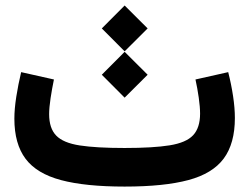

<svg xmlns="http://www.w3.org/2000/svg" viewBox="-20 -688 919 708"><path d="M821.5 -422 700.8 -394.9Q708 -362.4 712.9 -327.8Q717.8 -293.2 717.8 -269Q717.8 -216.8 692.1 -189.3Q666.5 -161.9 605.7 -152.1Q544.9 -142.3 439.4 -142.3Q334.8 -142.3 274 -151.7Q213.2 -161.1 187.2 -188.1Q161.2 -215 161.2 -267.1Q161.2 -290.6 166.5 -326.1Q171.9 -361.5 178.9 -394.9L58 -422Q47.2 -376.8 40.1 -331.6Q33 -286.4 33 -250.4Q33 -157.5 74.2 -102.6Q115.3 -47.8 204.9 -23.9Q294.5 0 439.4 0Q585.2 0 674.6 -24Q763.9 -47.9 805 -103.4Q846.1 -158.9 846.1 -253Q846.1 -289.6 839.4 -333.9Q832.7 -378.2 821.5 -422ZM355.4 -412.4 439.6 -327.9 524.4 -412.4 439.6 -496.9ZM355.4 -583.2 439.6 -498.7 524.4 -583.2 439.6 -667.7Z"/></svg>

Font: Estedad-FD VF
Style: Regular
Weight: 100
Designer: Amin Abedi
Version: Version 7.3